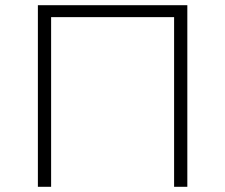

<svg xmlns="http://www.w3.org/2000/svg" viewBox="-20 -720 868 740"><path d="M126 0V-700H702V0H651V-670L666 -654H162L177 -670V0Z"/></svg>

Font: Modern
Style: Regular
Weight: 300
Designer: Julieta Ulanovsky
Foundry: Julieta Ulanovsky
Version: Version 8.000